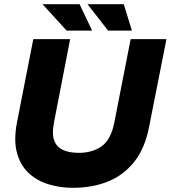

<svg xmlns="http://www.w3.org/2000/svg" viewBox="-20 -887 815 917"><path d="M328 10Q265 10 209.5 -7.5Q154 -25 115 -62.5Q76 -100 60.5 -159Q45 -218 61 -302L139 -700H315L238 -303Q227 -248 239 -216Q251 -184 281.5 -170.5Q312 -157 356 -157Q421 -157 465.5 -188.5Q510 -220 526 -302L604 -700H775L692 -281Q673 -181 623 -116.5Q573 -52 498 -21Q423 10 328 10ZM298 -741 183 -867H360L420 -741ZM496 -741 398 -867H571L610 -741Z"/></svg>

Font: REM
Style: Bold Italic
Weight: 700
Italic angle: -11°
Designer: Octavio Pardo
Foundry: Ashler Design
Version: Version 1.005;gftools[0.9.28]